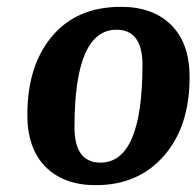

<svg xmlns="http://www.w3.org/2000/svg" viewBox="-20 -531 575 562"><path d="M535 -305Q535 -161 460 -75Q385 11 260 11Q167 11 113.5 -42.5Q60 -96 60 -195Q60 -339 132.5 -425Q205 -511 334 -511Q428 -511 481.5 -457.5Q535 -404 535 -305ZM321 -444Q198 -444 198 -159Q198 -55 274 -55Q397 -55 397 -341Q397 -444 321 -444Z"/></svg>

Font: Arsenal
Style: Bold Italic
Weight: 700
Italic angle: -9°
Designer: Andrij Shevchenko
Foundry: Stairsfor.com
Version: Version 1.000